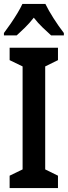

<svg xmlns="http://www.w3.org/2000/svg" viewBox="-21 -957 345 977"><path d="M274 0H28V-63L94 -95V-619L28 -651V-714H274V-651L209 -619V-95L274 -63ZM210 -937Q226 -904 251.5 -864Q277 -824 304 -789V-777H239Q220 -794 196 -817Q172 -840 151 -867Q129 -839 105 -815.5Q81 -792 64 -777H-1V-789Q15 -810 33.5 -837Q52 -864 68 -890.5Q84 -917 93 -937Z"/></svg>

Font: Noto Sans Kannada ExtraCondensed SemiBold
Style: Regular
Weight: 600
Width: 2
Designer: Jelle Bosma - Monotype Design Team
Foundry: Monotype Imaging Inc.
Version: Version 2.005; ttfautohint (v1.8.4.7-5d5b)